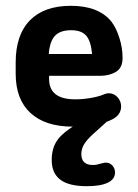

<svg xmlns="http://www.w3.org/2000/svg" viewBox="-20 -425 474 661"><path d="M149 -164H325Q356 -164 379 -177.5Q402 -191 402 -226Q402 -260 391 -294.5Q380 -329 364 -350Q320 -405 224 -405Q132 -405 83 -355Q34 -305 34 -210V-171Q34 -83 85 -36Q136 11 231 11Q279 11 319.5 2Q360 -7 379 -22Q388 -29 392.5 -38.5Q397 -48 397 -58Q397 -77 384.5 -90.5Q372 -104 354 -104Q348 -104 340 -101Q322 -93 294 -88Q266 -83 239 -83Q194 -83 171.5 -100.5Q149 -118 149 -154ZM297 -239H148Q151 -282 169 -301.5Q187 -321 225 -321Q260 -321 276.5 -302.5Q293 -284 297 -239ZM351 -9H265Q205 23 181.5 52Q158 81 158 126Q158 171 187.5 193.5Q217 216 279 216Q326 216 351 204Q376 192 376 169Q376 155 367 145Q358 135 345 135Q342 135 340 135Q338 135 336 136Q318 141 312 142Q306 143 299 143Q280 143 270 133.5Q260 124 260 106Q260 87 270 71Q280 55 300.5 36.5Q321 18 351 -9Z"/></svg>

Font: Beiruti
Style: Bold
Weight: 700
Designer: Arlette Boutros
Foundry: Boutros
Version: Version 1.41